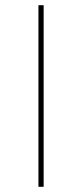

<svg xmlns="http://www.w3.org/2000/svg" viewBox="-20 -719 316 739"><path d="M128 -699H148V0H128Z"/></svg>

Font: Montserrat arm Thin
Style: Regular
Weight: 250
Designer: Julieta Ulanovsky
Foundry: Julieta Ulanovsky
Version: Version 6.000;PS 006.000;hotconv 1.0.88;makeotf.lib2.5.64775